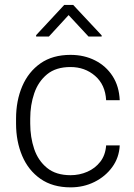

<svg xmlns="http://www.w3.org/2000/svg" viewBox="-20 -765 556 794"><path d="M272 -40.5Q308.6 -40.5 341.1 -54.7Q373.5 -68.8 394.8 -96.2Q416 -123.5 418.9 -163.6H475.1Q472.7 -113.3 444.3 -74.2Q416 -35.2 370.8 -12.7Q325.7 9.8 272 9.8Q197.8 9.8 147.5 -25.4Q97.2 -60.5 71.8 -120.4Q46.4 -180.2 46.4 -253.9V-274.4Q46.4 -348.6 72 -408.4Q97.7 -468.3 147.7 -503.2Q197.8 -538.1 271.5 -538.1Q328.1 -538.1 373.3 -515.1Q418.5 -492.2 445.6 -450.2Q472.7 -408.2 475.1 -350.6H418.9Q415.5 -414.6 373.3 -451.2Q331.1 -487.8 271.5 -487.8Q211.4 -487.8 174.8 -457.8Q138.2 -427.7 121.6 -379.2Q105 -330.6 105 -274.4V-253.9Q105 -197.8 121.3 -149.2Q137.7 -100.6 174.6 -70.6Q211.4 -40.5 272 -40.5ZM282.7 -744.6 400.4 -618.7V-613.8H346.2L263.7 -702.6L182.1 -613.8H129.4V-619.6L245.6 -744.6Z"/></svg>

Font: Vazirmatn RD FD ExtraLight
Style: Regular
Weight: 200
Designer: Saber Rastikerdar
Foundry: Saber Rastikerdar
Version: Version 33.003